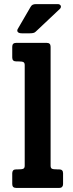

<svg xmlns="http://www.w3.org/2000/svg" viewBox="-20 -921 359 941"><path d="M289.1 -18.6Q289.1 -10.3 284.4 -5.1Q279.8 0 270 0H59.1Q40 0 40 -19V-71.8Q40 -80.6 44.4 -85.7Q48.8 -90.8 59.1 -90.8H67.4Q87.9 -90.8 94.5 -94.2Q101.1 -97.7 101.1 -108.9V-602.1Q101.1 -613.3 94.5 -616.7Q87.9 -620.1 67.4 -620.1H59.1Q40 -620.1 40 -639.2V-691.9Q40 -710.9 59.1 -710.9H209Q228 -710.9 228 -691.9V-108.9Q228 -97.7 234.4 -94.2Q240.7 -90.8 261.7 -90.8H270Q289.1 -90.8 289.1 -71.8ZM155.3 -766.1Q149.9 -760.7 142.8 -759.3Q135.7 -757.8 126 -757.8H86.9Q78.6 -757.8 73.7 -759.8Q68.8 -761.7 66.7 -764.9Q64.5 -768.1 64.7 -771.7Q64.9 -775.4 66.9 -778.8L129.9 -887.2Q134.3 -895 140.4 -897.9Q146.5 -900.9 157.2 -900.9H262.2Q269.5 -900.9 273.2 -898.2Q276.9 -895.5 278.1 -891.8Q279.3 -888.2 277.8 -884Q276.4 -879.9 272.9 -877Z"/></svg>

Font: New Telegraph
Style: Bold
Weight: 700
Designer: Frank Baranowski
Foundry: Frank Baranowski
Version: Version 3.001